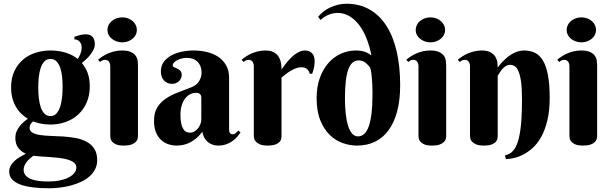

<svg xmlns="http://www.w3.org/2000/svg" viewBox="-20 -780 3313 1039"><path d="M40 -307.1Q40 -356.9 57.4 -394.3Q74.7 -431.6 104 -456.8Q133.3 -481.9 171.9 -494.4Q210.4 -506.8 252.9 -506.8Q295.4 -506.8 333.5 -495.6Q371.6 -484.4 400.9 -460.9Q410.2 -475.1 416 -490.7Q421.9 -506.3 421.9 -522Q421.9 -542.5 410.9 -554.7Q399.9 -566.9 382.8 -566.9V-581.1Q393.6 -584.5 401.9 -587.2Q410.2 -589.8 417 -591.3Q423.8 -592.8 430.7 -593.5Q437.5 -594.2 445.8 -594.2Q468.8 -594.2 481 -580.1Q493.2 -565.9 493.2 -541Q493.2 -526.4 486.3 -512Q479.5 -497.6 469.2 -484.4Q459 -471.2 446.5 -459.5Q434.1 -447.8 422.9 -439Q443.4 -415.5 454.6 -384.3Q465.8 -353 465.8 -313Q465.8 -262.7 448.5 -224.1Q431.2 -185.5 401.9 -159.2Q372.6 -132.8 334 -119.4Q295.4 -106 252.9 -106Q228 -106 204.1 -110.4Q180.2 -114.7 159.2 -123Q151.4 -117.2 145.8 -108.4Q140.1 -99.6 140.1 -88.9Q140.1 -70.8 155.8 -62Q171.4 -53.2 197.3 -49.3Q223.1 -45.4 255.9 -44.4Q288.6 -43.5 323 -41.3Q357.4 -39.1 390.1 -33Q422.9 -26.9 448.7 -12.9Q474.6 1 490.2 24.9Q505.9 48.8 505.9 86.9Q505.9 114.7 494.1 137Q482.4 159.2 462.6 176Q442.9 192.9 416.7 204.8Q390.6 216.8 361.6 224.4Q332.5 231.9 302.5 235.4Q272.5 238.8 245.1 238.8Q195.3 238.8 155.5 233.6Q115.7 228.5 87.9 217.8Q60.1 207 44.9 189.9Q29.8 172.9 29.8 148.9Q29.8 131.8 37.6 117.4Q45.4 103 58.3 91.1Q71.3 79.1 87.4 69.6Q103.5 60.1 120.1 51.8Q95.7 41.5 79.3 20.8Q63 0 63 -34.2Q63 -52.2 69.3 -67.6Q75.7 -83 85.7 -95.9Q95.7 -108.9 107.7 -119.4Q119.6 -129.9 130.9 -137.2Q110.8 -148.9 94 -165.8Q77.1 -182.6 65.2 -203.9Q53.2 -225.1 46.6 -251Q40 -276.9 40 -307.1ZM318.8 -311Q318.8 -339.4 315.9 -366.2Q313 -393.1 305.7 -414.1Q298.3 -435.1 285.6 -448Q272.9 -460.9 252.9 -460.9Q232.9 -460.9 220.2 -447.5Q207.5 -434.1 200.2 -412.4Q192.9 -390.6 189.9 -363Q187 -335.4 187 -307.1Q187 -278.3 189.9 -250.5Q192.9 -222.7 200.2 -200.7Q207.5 -178.7 220.2 -165.3Q232.9 -151.9 252.9 -151.9Q272.9 -151.9 285.6 -166Q298.3 -180.2 305.7 -202.9Q313 -225.6 315.9 -253.9Q318.8 -282.2 318.8 -311ZM393.1 126Q393.1 110.4 380.9 100.3Q368.7 90.3 348.9 84.2Q329.1 78.1 304 75Q278.8 71.8 252.9 70.1Q227.1 68.4 202.6 66.9Q178.2 65.4 160.2 63Q149.9 70.3 140.4 78.9Q130.9 87.4 123.8 96.9Q116.7 106.4 112.3 116.9Q107.9 127.4 107.9 138.2Q107.9 156.7 118.7 169.2Q129.4 181.6 147.7 189Q166 196.3 190.2 199.2Q214.4 202.1 241.2 202.1Q276.9 202.1 305.2 196Q333.5 189.9 353 179.4Q372.6 168.9 382.8 155.3Q393.1 141.6 393.1 126Z M726.6 -43.9Q726.6 -37.6 724.4 -28.6Q722.2 -19.5 714.1 -11.5Q706.1 -3.4 690.9 2.2Q675.8 7.8 649.9 7.8Q624 7.8 609.4 1.7Q594.7 -4.4 587.4 -12.7Q580.1 -21 578.4 -29.8Q576.7 -38.6 576.7 -43.9V-420.9Q576.7 -435.1 570.1 -445.6Q563.5 -456.1 547.9 -456.1Q539.6 -456.1 533.7 -453.1Q527.8 -450.2 521 -444.8L510.7 -457Q522 -466.3 535.9 -475.3Q549.8 -484.4 565.9 -491.2Q582 -498 600.6 -502.4Q619.1 -506.8 639.6 -506.8Q671.4 -506.8 689 -498.3Q706.5 -489.7 714.8 -477.3Q723.1 -464.8 724.9 -450.7Q726.6 -436.5 726.6 -425.8ZM561.5 -618.2Q561.5 -631.8 567.6 -644.3Q573.7 -656.7 584.7 -666Q595.7 -675.3 610.1 -680.7Q624.5 -686 641.6 -686Q658.2 -686 672.6 -680.7Q687 -675.3 697.8 -666Q708.5 -656.7 714.6 -644.3Q720.7 -631.8 720.7 -618.2Q720.7 -604 714.6 -591.8Q708.5 -579.6 697.8 -570.6Q687 -561.5 672.6 -556.2Q658.2 -550.8 641.6 -550.8Q624.5 -550.8 610.1 -556.2Q595.7 -561.5 584.7 -570.6Q573.7 -579.6 567.6 -591.8Q561.5 -604 561.5 -618.2Z M1069.3 -252.9Q1069.3 -265.1 1061.5 -271.5Q1053.7 -277.8 1041.5 -277.8Q1024.4 -277.8 1009 -270Q993.7 -262.2 981.9 -247.1Q970.2 -231.9 963.4 -209.7Q956.5 -187.5 956.5 -158.2Q956.5 -129.9 960.7 -111.3Q964.8 -92.8 971.9 -81.8Q979 -70.8 988.3 -66.4Q997.6 -62 1007.8 -62Q1020.5 -62 1031.7 -68.6Q1043 -75.2 1051.3 -85.4Q1059.6 -95.7 1064.5 -108.4Q1069.3 -121.1 1069.3 -133.8ZM991.7 -466.8Q975.1 -466.8 960.9 -462.9Q946.8 -459 936.5 -453.1Q926.3 -447.3 920.4 -440.2Q914.6 -433.1 914.6 -426.8Q914.6 -419.4 922.1 -416.3Q929.7 -413.1 939 -408.9Q948.2 -404.8 955.8 -397.2Q963.4 -389.6 963.4 -374Q963.4 -363.8 959.2 -355.2Q955.1 -346.7 948 -340.1Q940.9 -333.5 931.4 -329.8Q921.9 -326.2 911.6 -326.2Q884.3 -326.2 867.4 -344.7Q850.6 -363.3 850.6 -394Q850.6 -423.8 866.2 -445.1Q881.8 -466.3 907 -480Q932.1 -493.7 963.9 -500.2Q995.6 -506.8 1027.3 -506.8Q1065.4 -506.8 1100.1 -498.5Q1134.8 -490.2 1161.4 -472.2Q1188 -454.1 1203.9 -426.3Q1219.7 -398.4 1219.7 -358.9V-83Q1219.7 -78.6 1220.2 -73.2Q1220.7 -67.9 1222.7 -63.5Q1224.6 -59.1 1228.5 -56.2Q1232.4 -53.2 1239.7 -53.2Q1248.5 -53.2 1256.1 -59.8Q1263.7 -66.4 1269.5 -73.2L1281.7 -63Q1274.4 -52.7 1264.2 -40.5Q1253.9 -28.3 1239.3 -17.6Q1224.6 -6.8 1205.1 0.5Q1185.5 7.8 1160.6 7.8Q1129.9 7.8 1106 -10.5Q1082 -28.8 1074.7 -66.9Q1059.1 -45.9 1042.2 -31.7Q1025.4 -17.6 1007.8 -8.8Q990.2 0 972.4 3.9Q954.6 7.8 936.5 7.8Q913.1 7.8 891.1 0.5Q869.1 -6.8 851.8 -22.7Q834.5 -38.6 824 -64Q813.5 -89.4 813.5 -126Q813.5 -170.4 831.1 -198.7Q848.6 -227.1 877.2 -246.3Q905.8 -265.6 942.1 -279.3Q978.5 -293 1016.6 -308.1Q1044.9 -319.3 1057.9 -341.6Q1070.8 -363.8 1070.8 -387.2Q1070.8 -423.3 1049.6 -445.1Q1028.3 -466.8 991.7 -466.8Z M1503.4 -403.8Q1522 -432.1 1543 -455.1Q1551.8 -464.8 1562 -474.1Q1572.3 -483.4 1583.3 -490.7Q1594.2 -498 1606 -502.4Q1617.7 -506.8 1629.4 -506.8Q1654.3 -506.8 1668.5 -491.9Q1682.6 -477.1 1682.6 -450.2Q1682.6 -433.6 1679.9 -418.2Q1677.2 -402.8 1669.4 -380.9H1655.8Q1652.8 -396 1642.1 -406Q1631.3 -416 1610.8 -416Q1595.7 -416 1581.1 -410.4Q1566.4 -404.8 1552.5 -396.5Q1538.6 -388.2 1526.1 -378.4Q1513.7 -368.7 1503.4 -359.9V-43Q1503.4 -36.6 1501.5 -27.8Q1499.5 -19 1491.9 -11.2Q1484.4 -3.4 1469.5 2.2Q1454.6 7.8 1428.7 7.8Q1402.8 7.8 1387.9 1.7Q1373 -4.4 1365.2 -12.7Q1357.4 -21 1355.5 -29.8Q1353.5 -38.6 1353.5 -43.9V-420.9Q1353.5 -435.1 1346.9 -445.6Q1340.3 -456.1 1324.7 -456.1Q1316.4 -456.1 1310.5 -453.1Q1304.7 -450.2 1297.9 -444.8L1287.6 -457Q1298.8 -466.3 1312.7 -475.3Q1326.7 -484.4 1342.8 -491.2Q1358.9 -498 1377.4 -502.4Q1396 -506.8 1416.5 -506.8Q1437.5 -506.8 1452.4 -501.2Q1467.3 -495.6 1476.8 -486.6Q1486.3 -477.5 1491.7 -466.3Q1497.1 -455.1 1499.8 -443.6Q1502.4 -432.1 1502.9 -421.6Q1503.4 -411.1 1503.4 -403.8Z M1995.6 -265.1Q1995.6 -270.5 1995.6 -286.9Q1995.6 -303.2 1994.6 -324.5Q1993.7 -345.7 1991.2 -369.6Q1988.8 -393.6 1983.4 -414.1Q1971.7 -429.2 1957.3 -441.2Q1942.9 -453.1 1920.4 -453.1Q1882.3 -453.1 1864.5 -403.3Q1846.7 -353.5 1846.7 -249Q1846.7 -203.1 1850.8 -165Q1855 -127 1863.5 -99.6Q1872.1 -72.3 1885.5 -57.1Q1898.9 -42 1917.5 -42Q1995.6 -42 1995.6 -265.1ZM1989.7 -480Q1980.5 -528.8 1963.9 -571Q1947.3 -613.3 1924.1 -644Q1900.9 -674.8 1871.3 -692.4Q1841.8 -710 1807.6 -710Q1788.1 -710 1772.2 -705.1Q1756.3 -700.2 1744.6 -693.6Q1732.9 -687 1725.3 -680.9Q1717.8 -674.8 1714.4 -671.9L1701.7 -689Q1713.4 -704.1 1730.2 -717.3Q1747.1 -730.5 1767.1 -739.7Q1787.1 -749 1809.3 -754.4Q1831.5 -759.8 1853.5 -759.8Q1925.8 -759.8 1980.5 -728.3Q2035.2 -696.8 2071.8 -639.2Q2108.4 -581.5 2127 -500Q2145.5 -418.5 2145.5 -318.8Q2145.5 -238.3 2129.2 -177.2Q2112.8 -116.2 2082.5 -75Q2052.2 -33.7 2009 -12.9Q1965.8 7.8 1911.6 7.8Q1874 7.8 1835.2 -5.6Q1796.4 -19 1764.9 -49.3Q1733.4 -79.6 1713.4 -128.7Q1693.4 -177.7 1693.4 -249Q1693.4 -310.5 1710.7 -358.4Q1728 -406.2 1757.3 -439.2Q1786.6 -472.2 1825.2 -489.5Q1863.8 -506.8 1906.7 -506.8Q1923.3 -506.8 1936.5 -504.2Q1949.7 -501.5 1959.5 -497.6Q1969.2 -493.7 1976.6 -489Q1983.9 -484.4 1989.7 -480Z M2394.5 -43.9Q2394.5 -37.6 2392.3 -28.6Q2390.1 -19.5 2382.1 -11.5Q2374 -3.4 2358.9 2.2Q2343.8 7.8 2317.9 7.8Q2292 7.8 2277.3 1.7Q2262.7 -4.4 2255.4 -12.7Q2248 -21 2246.3 -29.8Q2244.6 -38.6 2244.6 -43.9V-420.9Q2244.6 -435.1 2238 -445.6Q2231.4 -456.1 2215.8 -456.1Q2207.5 -456.1 2201.7 -453.1Q2195.8 -450.2 2189 -444.8L2178.7 -457Q2189.9 -466.3 2203.9 -475.3Q2217.8 -484.4 2233.9 -491.2Q2250 -498 2268.6 -502.4Q2287.1 -506.8 2307.6 -506.8Q2339.4 -506.8 2356.9 -498.3Q2374.5 -489.7 2382.8 -477.3Q2391.1 -464.8 2392.8 -450.7Q2394.5 -436.5 2394.5 -425.8ZM2229.5 -618.2Q2229.5 -631.8 2235.6 -644.3Q2241.7 -656.7 2252.7 -666Q2263.7 -675.3 2278.1 -680.7Q2292.5 -686 2309.6 -686Q2326.2 -686 2340.6 -680.7Q2355 -675.3 2365.7 -666Q2376.5 -656.7 2382.6 -644.3Q2388.7 -631.8 2388.7 -618.2Q2388.7 -604 2382.6 -591.8Q2376.5 -579.6 2365.7 -570.6Q2355 -561.5 2340.6 -556.2Q2326.2 -550.8 2309.6 -550.8Q2292.5 -550.8 2278.1 -556.2Q2263.7 -561.5 2252.7 -570.6Q2241.7 -579.6 2235.6 -591.8Q2229.5 -604 2229.5 -618.2Z M2804.7 -243.2Q2804.7 -304.7 2799.1 -341.6Q2793.5 -378.4 2784.2 -397.7Q2774.9 -417 2763.7 -423.1Q2752.4 -429.2 2740.7 -429.2Q2726.6 -429.2 2715.6 -421.6Q2704.6 -414.1 2696.5 -404.3Q2688.5 -394.5 2682.9 -384.8Q2677.2 -375 2673.3 -370.1V-43.9Q2673.3 -37.6 2671.4 -28.6Q2669.4 -19.5 2661.9 -11.5Q2654.3 -3.4 2639.4 2.2Q2624.5 7.8 2598.6 7.8Q2572.8 7.8 2557.9 1.7Q2543 -4.4 2535.2 -12.7Q2527.3 -21 2525.4 -29.8Q2523.4 -38.6 2523.4 -43.9V-420.9Q2523.4 -435.1 2516.8 -445.6Q2510.3 -456.1 2494.6 -456.1Q2486.3 -456.1 2480.5 -453.1Q2474.6 -450.2 2467.8 -444.8L2457.5 -457Q2468.8 -466.3 2482.7 -475.3Q2496.6 -484.4 2512.7 -491.2Q2528.8 -498 2547.4 -502.4Q2565.9 -506.8 2586.4 -506.8Q2618.2 -506.8 2635.7 -496.3Q2653.3 -485.8 2661.6 -471.2Q2669.9 -456.5 2671.6 -440.7Q2673.3 -424.8 2673.3 -414.1Q2691.4 -439.9 2714.4 -460.4Q2723.6 -469.2 2735.1 -477.5Q2746.6 -485.8 2759.5 -492.4Q2772.5 -499 2786.9 -502.9Q2801.3 -506.8 2816.4 -506.8Q2849.6 -506.8 2875.2 -494.1Q2900.9 -481.4 2918.5 -451.7Q2936 -421.9 2945.3 -372.8Q2954.6 -323.7 2954.6 -251Q2954.6 -180.2 2941.9 -127.9Q2929.2 -75.7 2908.7 -39.1Q2888.2 -2.4 2862.3 20.8Q2836.4 43.9 2810.1 57.1Q2783.7 70.3 2759.5 75.4Q2735.4 80.6 2717.8 81.1L2712.4 61Q2727.1 57.6 2739.5 50.3Q2752 43 2762.2 28.8Q2772.5 14.6 2780.3 -7.1Q2788.1 -28.8 2793.7 -61.5Q2799.3 -94.2 2802 -138.9Q2804.7 -183.6 2804.7 -243.2Z M3211.4 -43.9Q3211.4 -37.6 3209.2 -28.6Q3207 -19.5 3199 -11.5Q3190.9 -3.4 3175.8 2.2Q3160.6 7.8 3134.8 7.8Q3108.9 7.8 3094.2 1.7Q3079.6 -4.4 3072.3 -12.7Q3064.9 -21 3063.2 -29.8Q3061.5 -38.6 3061.5 -43.9V-420.9Q3061.5 -435.1 3054.9 -445.6Q3048.3 -456.1 3032.7 -456.1Q3024.4 -456.1 3018.6 -453.1Q3012.7 -450.2 3005.9 -444.8L2995.6 -457Q3006.8 -466.3 3020.8 -475.3Q3034.7 -484.4 3050.8 -491.2Q3066.9 -498 3085.4 -502.4Q3104 -506.8 3124.5 -506.8Q3156.2 -506.8 3173.8 -498.3Q3191.4 -489.7 3199.7 -477.3Q3208 -464.8 3209.7 -450.7Q3211.4 -436.5 3211.4 -425.8ZM3046.4 -618.2Q3046.4 -631.8 3052.5 -644.3Q3058.6 -656.7 3069.6 -666Q3080.6 -675.3 3095 -680.7Q3109.4 -686 3126.5 -686Q3143.1 -686 3157.5 -680.7Q3171.9 -675.3 3182.6 -666Q3193.4 -656.7 3199.5 -644.3Q3205.6 -631.8 3205.6 -618.2Q3205.6 -604 3199.5 -591.8Q3193.4 -579.6 3182.6 -570.6Q3171.9 -561.5 3157.5 -556.2Q3143.1 -550.8 3126.5 -550.8Q3109.4 -550.8 3095 -556.2Q3080.6 -561.5 3069.6 -570.6Q3058.6 -579.6 3052.5 -591.8Q3046.4 -604 3046.4 -618.2Z"/></svg>

Font: Berkshire Swash
Style: Regular
Weight: 400
Designer: Astigmatic (AOETI)
Foundry: Astigmatic (AOETI)
Version: Version 1.001